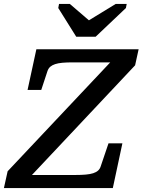

<svg xmlns="http://www.w3.org/2000/svg" viewBox="-51 -962 729 982"><path d="M339 -774H438L593 -921L597 -942H541L366 -835L433 -833L306 -942H251L247 -921ZM61 -67H333Q364 -67 387 -69Q410 -71 425.5 -76Q441 -81 450.5 -89.5Q460 -98 464 -111L504 -229H575L526 0H-31L-12 -86L542 -674L558 -643H320Q290 -643 268 -641Q246 -639 231 -634Q216 -629 206.5 -621Q197 -613 192 -599L160 -502H90L135 -710H658L640 -628L71 -23Z"/></svg>

Font: Roboto Serif 20pt Medium
Style: Italic
Weight: 500
Italic angle: -10°
Version: Version 1.008